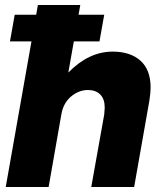

<svg xmlns="http://www.w3.org/2000/svg" viewBox="-20 -750 657 770"><path d="M584 -399Q584 -470 543.5 -506.5Q503 -543 432 -543Q336 -543 254 -459L302 -730H132L3 0H175L226 -291Q234 -337 265 -363Q296 -389 333 -389Q364 -389 382 -371Q400 -353 400 -318Q400 -311 398 -291L346 0H518L579 -346Q584 -378 584 -399ZM398 -691H39L20 -584H379Z"/></svg>

Font: Geom ExtraBold
Style: Bold Italic
Weight: 800
Italic angle: -10°
Version: Version 1.102